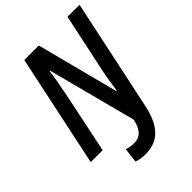

<svg xmlns="http://www.w3.org/2000/svg" viewBox="-258 -833 1150 1150"><g transform="rotate(-45 317.0 -257.5)"><path d="M280 199C396 199 455 128 484 -7L634 -714H532L456 -356C444 -302 434 -239 428 -193H424L289 -714H166L15 0H116L197 -389C209 -446 222 -521 226 -560H230L377 2C362 73 330 104 280 104C257 104 237 100 218 93L207 187C224 194 252 199 280 199Z"/></g></svg>

Font: Noto Sans Display SemiCondensed Medium
Style: Italic
Weight: 500
Width: 4
Italic angle: -12°
Designer: Monotype Design Team
Foundry: Monotype Imaging Inc.
Version: Version 1.900